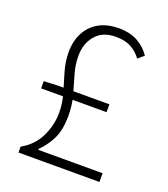

<svg xmlns="http://www.w3.org/2000/svg" viewBox="-123 -739 724 827"><g transform="rotate(20 239.5 -325.5)"><path d="M57 0V-27Q112 -58 137.5 -111Q163 -164 163 -221Q163 -266 150 -309Q137 -352 124.5 -394.5Q112 -437 112 -481Q112 -533 133 -571.5Q154 -610 191.5 -630.5Q229 -651 282 -651Q333 -651 368.5 -631Q404 -611 426 -578L399 -555Q378 -583 350.5 -597.5Q323 -612 282 -612Q221 -612 189 -574Q157 -536 157 -481Q157 -438 169 -398Q181 -358 193 -315Q205 -272 205 -221Q205 -159 186 -118.5Q167 -78 133 -44V-40H428V0ZM54 -293V-326L120 -329H354V-293Z"/></g></svg>

Font: Source Sans 3 Light
Style: Regular
Weight: 300
Designer: Paul D. Hunt
Foundry: Adobe
Version: Version 3.052;hotconv 1.1.0;makeotfexe 2.6.0